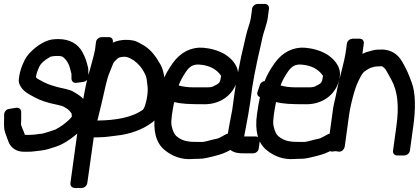

<svg xmlns="http://www.w3.org/2000/svg" viewBox="-20 -751 2134 978"><path d="M132 -64H114C105 -64 107 -63 104 -72C97 -93 86 -111 87 -122C88 -130 88 -142 88 -155V-180C88 -196 75 -204 62 -202L25 -196C11 -194 1 -180 1 -167V-150C1 -127 -3 -95 10 -65C12 -61 16 -49 22 -32C34 2 63 22 102 22H120C152 22 162 18 187 16C212 14 240 4 259 -2C302 -15 345 -44 391 -86C419 -111 441 -145 431 -195C425 -227 405 -252 375 -271C369 -275 361 -280 352 -285C331 -297 286 -303 267 -309C228 -321 221 -322 176 -347C170 -350 168 -352 163 -358C165 -373 169 -387 181 -413C187 -426 203 -443 237 -462C239 -463 253 -466 274 -466C285 -466 294 -465 300 -461C317 -449 332 -425 337 -401C340 -389 343 -380 344 -375V-351C344 -337 355 -327 369 -329L405 -334C420 -336 431 -350 431 -363L430 -381C430 -394 430 -404 427 -413C420 -439 417 -454 399 -487C376 -528 335 -552 276 -552C266 -552 255 -551 246 -550C202 -544 148 -505 117 -464C105 -448 84 -403 78 -363L76 -348C73 -328 83 -312 94 -298C107 -282 127 -271 155 -256C182 -241 221 -227 273 -217C289 -214 300 -210 307 -206C327 -194 330 -193 344 -174C344 -173 346 -168 346 -157C345 -156 342 -151 332 -141C310 -121 291 -106 262 -91C257 -89 198 -69 187 -69H182C165 -66 148 -64 132 -64Z M476 -137C490 -192 501 -238 519 -319C525 -345 532 -368 540 -386C559 -431 553 -430 578 -452C583 -456 589 -462 617 -462C621 -462 631 -460 643 -454L662 -443C683 -428 704 -405 719 -373C723 -365 727 -355 729 -332L732 -306C735 -276 724 -214 709 -193C653 -152 569 -138 476 -137ZM555 -534C557 -547 552 -562 534 -562H498C487 -562 471 -553 469 -537L464 -498C461 -475 436 -391 425 -349C413 -304 382 -130 372 -60L339 179C335 207 361 209 378 206C380 206 420 215 425 179L456 -40C457 -44 456 -46 457 -51C475 -51 495 -52 514 -53C539 -55 550 -58 572 -60C640 -67 706 -90 756 -128C792 -155 809 -213 815 -253C824 -320 819 -385 798 -421C784 -445 769 -472 742 -497C721 -517 708 -522 685 -535C668 -545 646 -548 619 -548C602 -548 572 -543 555 -534Z M890 -316C899 -339 909 -359 929 -388C948 -415 967 -424 996 -422C1046 -418 1081 -400 1104 -368C1106 -365 1106 -364 1106 -362C1101 -328 1098 -327 1066 -311C1063 -309 1052 -306 1035 -306H969C935 -306 908 -310 890 -316ZM785 -256C780 -232 775 -208 770 -169C758 -86 775 -24 816 11C857 46 906 63 959 59C968 58 980 58 993 58C1008 58 1021 56 1034 53C1079 43 1113 34 1136 22L1163 8C1177 1 1182 -15 1177 -27L1164 -58C1159 -70 1144 -74 1131 -67L1105 -53C1093 -46 1084 -44 1078 -43C1053 -38 1034 -31 1014 -28H997C948 -28 913 -28 878 -58C868 -67 860 -83 854 -111C849 -137 859 -189 867 -231C904 -222 940 -220 1023 -220C1099 -220 1169 -264 1189 -344C1189 -345 1190 -346 1190 -347L1192 -362C1200 -419 1150 -459 1128 -473C1092 -495 1050 -505 1014 -508C954 -512 900 -485 861 -431C838 -399 821 -369 809 -338C801 -337 789 -332 785 -319L773 -284C768 -270 775 -260 785 -256Z M1255 -233 1265 -308C1270 -342 1280 -392 1293 -454L1306 -510C1310 -528 1314 -545 1317 -561C1322 -585 1339 -626 1344 -660L1350 -706C1352 -717 1345 -731 1329 -731H1293C1282 -731 1266 -722 1264 -706L1258 -660C1256 -648 1252 -633 1246 -615C1235 -583 1229 -551 1221 -517L1208 -461C1194 -395 1183 -335 1175 -279L1163 -192C1154 -147 1146 -102 1138 -56L1135 -34C1133 -19 1139 -6 1146 4C1165 30 1201 30 1227 30H1270C1281 30 1296 21 1298 5L1303 -31C1305 -42 1298 -56 1282 -56H1225C1224 -56 1224 -56 1224 -57L1234 -111C1241 -149 1248 -183 1255 -233Z M1409 -316C1418 -339 1428 -359 1448 -388C1467 -415 1486 -424 1515 -422C1565 -418 1600 -400 1623 -368C1625 -365 1625 -364 1625 -362C1620 -328 1617 -327 1585 -311C1582 -309 1571 -306 1554 -306H1488C1454 -306 1427 -310 1409 -316ZM1304 -256C1299 -232 1294 -208 1289 -169C1277 -86 1294 -24 1335 11C1376 46 1425 63 1478 59C1487 58 1499 58 1512 58C1527 58 1540 56 1553 53C1598 43 1632 34 1655 22L1682 8C1696 1 1701 -15 1696 -27L1683 -58C1678 -70 1663 -74 1650 -67L1624 -53C1612 -46 1603 -44 1597 -43C1572 -38 1553 -31 1533 -28H1516C1467 -28 1432 -28 1397 -58C1387 -67 1379 -83 1373 -111C1368 -137 1378 -189 1386 -231C1423 -222 1459 -220 1542 -220C1618 -220 1688 -264 1708 -344C1708 -345 1709 -346 1709 -347L1711 -362C1719 -419 1669 -459 1647 -473C1611 -495 1569 -505 1533 -508C1473 -512 1419 -485 1380 -431C1357 -399 1340 -369 1328 -338C1320 -337 1308 -332 1304 -319L1292 -284C1287 -270 1294 -260 1304 -256Z M1702 21C1727 26 1735 0 1736 -4L1758 -165C1763 -198 1771 -235 1783 -277C1794 -314 1799 -325 1814 -355C1822 -372 1832 -383 1834 -385C1837 -388 1864 -405 1869 -406C1888 -411 1885 -412 1910 -413C1930 -414 1925 -416 1942 -400C1945 -397 1964 -362 1974 -344C2005 -287 2014 -212 1999 -107L1982 16C1980 27 1987 41 2003 41H2039C2050 41 2066 32 2068 16L2085 -107C2097 -192 2098 -276 2077 -331C2073 -341 2069 -351 2066 -360C2055 -389 2040 -418 2026 -441C2007 -473 1977 -492 1945 -497C1934 -499 1921 -499 1900 -498C1883 -497 1868 -491 1859 -489C1847 -486 1838 -483 1826 -477C1827 -483 1828 -491 1829 -499L1833 -529C1835 -540 1828 -554 1812 -554H1776C1765 -554 1749 -545 1747 -529L1743 -499C1733 -424 1710 -365 1693 -275C1689 -252 1681 -226 1677 -200L1650 -4C1647 17 1665 22 1674 21L1688 19C1690 19 1695 20 1698 20C1699 20 1700 21 1702 21Z"/></svg>

Font: Reckless Catfish
Style: HeavyIt
Weight: 400
Foundry: Cannot Into Space Fonts
Version: Version 0.2894